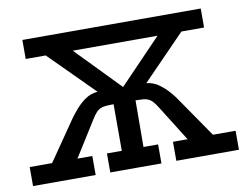

<svg xmlns="http://www.w3.org/2000/svg" viewBox="-68 -683 998 776"><g transform="rotate(-10 431.0 -294.5)"><path d="M8 0V-78H100L213 -242Q223 -256 239.5 -275.5Q256 -295 279 -311.5Q302 -328 331 -330L150 -511H68V-589H800V-511H707L531 -330Q560 -327 582 -311Q604 -295 621 -275.5Q638 -256 647 -242L760 -78H853V0H596V-78H656L567 -220Q555 -240 545 -250.5Q535 -261 522.5 -265Q510 -269 486 -269H476L475 -78H535V0H325V-78H386V-269H375Q352 -269 338.5 -265Q325 -261 315 -250.5Q305 -240 293 -220L204 -78H265V0ZM436 -331 609 -511H261Z"/></g></svg>

Font: Podkova Medium
Style: Regular
Weight: 500
Designer: Ilya Yudin
Foundry: Cyreal (www.cyreal.org)
Version: Version 2.103